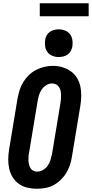

<svg xmlns="http://www.w3.org/2000/svg" viewBox="-20 -1150 564 1178"><path d="M205 8Q175 8 146.5 1Q118 -6 95 -22.5Q72 -39 57.5 -63Q43 -87 36.5 -115Q30 -143 30.5 -173.5Q31 -204 36 -234L88 -548Q93 -574 101 -599Q109 -624 123.5 -647.5Q138 -671 158 -690Q178 -709 202.5 -721.5Q227 -734 252.5 -740Q278 -746 305 -746Q335 -746 363 -737.5Q391 -729 414 -713Q437 -697 452 -672.5Q467 -648 473 -620Q479 -592 478.5 -561.5Q478 -531 473 -501L421 -187Q417 -161 408.5 -136Q400 -111 386 -88Q372 -65 351.5 -45.5Q331 -26 307 -13.5Q283 -1 257 3.5Q231 8 205 8ZM208 -97Q226 -97 243.5 -107Q261 -117 272.5 -133Q284 -149 289.5 -167.5Q295 -186 299 -204L351 -518Q353 -531 354 -544Q355 -557 354.5 -570Q354 -583 351 -595Q348 -607 341.5 -617Q335 -627 323.5 -632.5Q312 -638 299 -638Q281 -638 264 -627.5Q247 -617 236 -601Q225 -585 219.5 -567Q214 -549 211 -531L159 -217Q156 -204 155 -191Q154 -178 154.5 -165.5Q155 -153 158 -141Q161 -129 167 -118.5Q173 -108 184 -102.5Q195 -97 208 -97ZM340 -800Q320 -800 301.5 -807.5Q283 -815 271.5 -830Q260 -845 257 -865Q254 -885 257 -906Q259 -920 266.5 -933Q274 -946 286 -954.5Q298 -963 312 -966.5Q326 -970 340 -970Q361 -970 379.5 -962.5Q398 -955 409.5 -940Q421 -925 424 -905Q427 -885 424 -864Q421 -850 414 -837Q407 -824 395 -815.5Q383 -807 368.5 -803.5Q354 -800 340 -800ZM224 -1050V-1130H524V-1050Z"/></svg>

Font: Iosevka Slab Extrabold Oblique
Style: Regular
Weight: 800
Italic angle: -9°
Monospace: yes
Designer: Belleve Invis
Foundry: Belleve Invis
Version: Version 11.1.1; ttfautohint (v1.8.3)